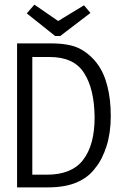

<svg xmlns="http://www.w3.org/2000/svg" viewBox="-20 -811 540 832"><path d="M54 -623V1H187C236 1 278 -6 311 -20C344 -34 372 -54 392 -82C414 -108 430 -141 442 -179C454 -217 460 -260 460 -308C460 -357 455 -400 445 -439C435 -478 420 -511 399 -538C378 -565 353 -586 324 -601C294 -616 252 -623 199 -623ZM120 -564H195C265 -564 315 -541 344 -495C374 -449 389 -385 390 -304C390 -223 374 -162 340 -118C308 -76 255 -54 184 -54H120ZM372 -755 344 -788 232 -720 129 -791 96 -753 219 -655H241Z"/></svg>

Font: Inconsolatazi4
Style: Regular
Weight: 400
Designer: Raph Levien, Kirill Tkachev
Foundry: Cyreal
Version: Version 1.013